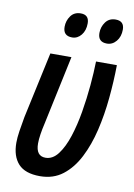

<svg xmlns="http://www.w3.org/2000/svg" viewBox="-85 -795 600 859"><g transform="rotate(10 215.0 -365.5)"><path d="M157.2 8.8Q89.8 8.8 58.8 -25.1Q27.8 -59.1 27.8 -120.6Q27.8 -143.6 32.5 -174.1Q37.1 -204.6 43.5 -239.3L108.4 -540H204.1L137.2 -225.1Q131.3 -200.2 127.7 -176.5Q124 -152.8 124 -134.3Q124 -76.7 167.5 -76.7Q200.2 -76.7 224.6 -108.9Q249 -141.1 266.1 -193.4Q283.2 -245.6 293.7 -307.9Q304.2 -370.1 309.6 -430.9Q314.9 -491.7 315.9 -540H410.6Q409.7 -466.8 402.3 -389.6Q395 -312.5 378.2 -241.5Q361.3 -170.4 332.5 -114Q303.7 -57.6 260.7 -24.4Q217.8 8.8 157.2 8.8ZM349.6 -627.4Q308.6 -627.4 308.6 -668.5Q308.6 -696.3 324.7 -718.3Q340.8 -740.2 370.1 -740.2Q409.2 -740.2 409.2 -701.2Q409.2 -668.9 391.8 -648.2Q374.5 -627.4 349.6 -627.4ZM191.4 -627.4Q150.4 -627.4 150.4 -668.5Q150.4 -696.3 166.3 -718.3Q182.1 -740.2 211.9 -740.2Q249.5 -740.2 249.5 -701.2Q249.5 -668.9 232.7 -648.2Q215.8 -627.4 191.4 -627.4Z"/></g></svg>

Font: Open Sans Condensed SemiBold
Style: Italic
Weight: 600
Width: 3
Italic angle: -12°
Designer: Monotype Design Team
Foundry: Monotype Imaging Inc.
Version: Version 3.000; ttfautohint (v1.8.4)